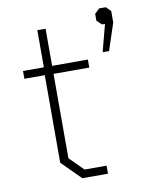

<svg xmlns="http://www.w3.org/2000/svg" viewBox="-81 -766 643 825"><g transform="rotate(-10 240.5 -353.0)"><path d="M129 -82V-464H40V-498H131V-660H167V-498H323V-463H167V-95L227 -35H323V0H211ZM422 -636H409L388 -656V-686L409 -706H438L458 -686V-636L419 -518H391Z"/></g></svg>

Font: Chakra Petch ExtraLight
Style: Regular
Weight: 275
Designer: Katatrad Aksorn Co.,Ltd.
Foundry: Cadson Demak Co.,Ltd.
Version: Version 1.000; ttfautohint (v1.6)